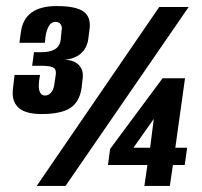

<svg xmlns="http://www.w3.org/2000/svg" viewBox="-20 -613 665 633"><path d="M117 -237Q63 -237 40 -259Q17 -281 23 -323L28 -366H112L109 -348Q103 -299 128 -298Q140 -298 148.5 -308Q157 -318 159 -334L164 -368Q166 -385 155 -390.5Q144 -396 120 -396H86L92 -441H118Q144 -441 160 -450Q176 -459 180 -480L183 -512Q186 -523 180.5 -532Q175 -541 163 -541Q149 -541 141 -527Q133 -513 130 -492L128 -472H44L49 -508Q55 -551 84.5 -572Q114 -593 167 -593Q231 -593 256 -574.5Q281 -556 275 -515L271 -484Q267 -455 247 -437Q227 -419 193 -416Q225 -415 241 -397.5Q257 -380 252 -350L249 -323Q242 -276 211 -256.5Q180 -237 117 -237ZM101 0 505 -590H602L196 0ZM456 0 466 -69H336L343 -122L516 -355H590L558 -126H597L589 -69H550L540 0ZM420 -126H475L487 -221Z"/></svg>

Font: Alumni Sans ExtraBold
Style: Italic
Weight: 800
Italic angle: -8°
Designer: Robert E. Leuschke
Foundry: Robert E. Leuschke
Version: Version 1.016